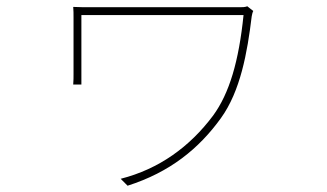

<svg xmlns="http://www.w3.org/2000/svg" viewBox="-20 -537 1040 611"><path d="M683 -161C745 -247 767 -369 781 -485C782 -491 784 -499 786 -502L767 -517C760 -514 750 -514 743 -514H279C251 -514 230 -514 213 -515C214 -503 214 -494 214 -480V-300C214 -292 214 -280 213 -268H239C239 -278 239 -287 239 -295V-489H755C740 -342 710 -240 658 -169C584 -70 486 1 364 32L386 54C521 11 613 -64 683 -161Z"/></svg>

Font: Glow Sans SC Normal Thin
Style: Regular
Weight: 100
Designer: Ryoko NISHIZUKA (kana, bopomofo & ideographs); Paul D. Hunt (Latin, Greek & Cyrillic); Sandoll Communications, Soo-young
Version: Version 0.93